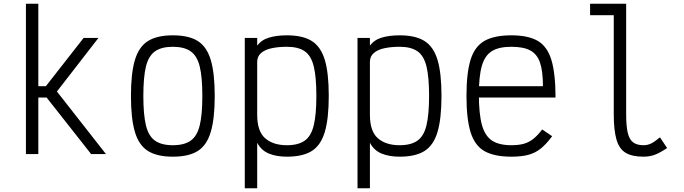

<svg xmlns="http://www.w3.org/2000/svg" viewBox="-20 -820 3640 1022"><path d="M118 0V-800H184V-361H224L425 -618H504L283 -333L544 0H465L228 -301H184V0Z M900 14Q816 14 767.5 -16.5Q719 -47 698 -118Q677 -189 677 -309Q677 -430 698 -500.5Q719 -571 767.5 -601.5Q816 -632 900 -632Q985 -632 1033 -601.5Q1081 -571 1102 -500.5Q1123 -430 1123 -309Q1123 -189 1102 -118Q1081 -47 1033 -16.5Q985 14 900 14ZM900 -47Q960 -47 994.5 -71Q1029 -95 1043 -152Q1057 -209 1057 -309Q1057 -410 1043 -466.5Q1029 -523 994.5 -547Q960 -571 900 -571Q840 -571 805.5 -547Q771 -523 757 -466.5Q743 -410 743 -309Q743 -209 757 -152Q771 -95 805.5 -71Q840 -47 900 -47Z M1283 182V-618H1349V-577Q1372 -608 1412.5 -620Q1453 -632 1507 -632Q1592 -632 1640 -601.5Q1688 -571 1709 -501Q1730 -431 1730 -310Q1730 -189 1709 -118Q1688 -47 1640 -16.5Q1592 14 1507 14Q1452 14 1411.5 -2.5Q1371 -19 1349 -60V182ZM1507 -47Q1567 -47 1601.5 -71Q1636 -95 1650 -152.5Q1664 -210 1664 -310Q1664 -410 1650 -467Q1636 -524 1601.5 -547.5Q1567 -571 1507 -571Q1463 -571 1427 -563.5Q1391 -556 1370 -538Q1349 -520 1349 -491V-209Q1349 -121 1391.5 -84Q1434 -47 1507 -47Z M1883 182V-618H1949V-577Q1972 -608 2012.5 -620Q2053 -632 2107 -632Q2192 -632 2240 -601.5Q2288 -571 2309 -501Q2330 -431 2330 -310Q2330 -189 2309 -118Q2288 -47 2240 -16.5Q2192 14 2107 14Q2052 14 2011.5 -2.5Q1971 -19 1949 -60V182ZM2107 -47Q2167 -47 2201.5 -71Q2236 -95 2250 -152.5Q2264 -210 2264 -310Q2264 -410 2250 -467Q2236 -524 2201.5 -547.5Q2167 -571 2107 -571Q2063 -571 2027 -563.5Q1991 -556 1970 -538Q1949 -520 1949 -491V-209Q1949 -121 1991.5 -84Q2034 -47 2107 -47Z M2702 14Q2611 14 2559 -15.5Q2507 -45 2485 -116Q2463 -187 2463 -309Q2463 -432 2485 -502.5Q2507 -573 2559 -602.5Q2611 -632 2702 -632Q2792 -632 2843 -602Q2894 -572 2915.5 -499.5Q2937 -427 2937 -301H2492V-361H2870Q2870 -441 2854.5 -486.5Q2839 -532 2802.5 -551.5Q2766 -571 2702 -571Q2636 -571 2598.5 -548Q2561 -525 2545 -470Q2529 -415 2529 -318Q2529 -215 2545 -156Q2561 -97 2598.5 -72Q2636 -47 2702 -47Q2740 -47 2767.5 -54.5Q2795 -62 2818.5 -80.5Q2842 -99 2866 -131L2919 -95Q2889 -54 2859.5 -30Q2830 -6 2793 4Q2756 14 2702 14Z M3405 14Q3345 14 3310.5 -6.5Q3276 -27 3261.5 -77Q3247 -127 3247 -212V-739H3121V-800H3313V-212Q3313 -149 3321.5 -113Q3330 -77 3350.5 -62Q3371 -47 3405 -47Q3427 -47 3445.5 -56Q3464 -65 3493 -89L3531 -32Q3492 -6 3465 4Q3438 14 3405 14Z"/></svg>

Font: Victor Mono Light
Style: Regular
Weight: 300
Monospace: yes
Designer: Rune Bjørnerås
Version: Version 1.561;gftools[0.9.30]